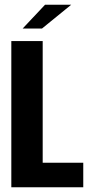

<svg xmlns="http://www.w3.org/2000/svg" viewBox="-20 -794 384 814"><path d="M28 -620H161V-104H333V0H28ZM76 -673 171 -774H282L158 -673Z"/></svg>

Font: Smooch Sans ExtraBold
Style: Regular
Weight: 800
Designer: Robert E. Leuschke
Foundry: Robert E. Leuschke
Version: Version 1.010